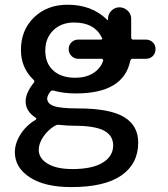

<svg xmlns="http://www.w3.org/2000/svg" viewBox="-20 -550 700 801"><path d="M209 -25.4Q179.7 -7.8 160.6 20.5Q141.6 48.8 141.6 75.2Q141.6 110.4 178.7 132.8Q215.8 155.3 282.2 155.3Q365.2 155.3 408.7 128.4Q452.1 101.6 452.1 56.6Q452.1 15.6 414.1 -4.9Q376 -25.4 289.1 -25.4Q262.7 -25.4 224.6 -29.3Q217.8 -30.3 209 -25.4ZM289.1 -456.1Q235.4 -456.1 202.1 -423.3Q168.9 -390.6 168.9 -338.9Q168.9 -286.1 202.1 -255.9Q235.4 -225.6 293.9 -225.6Q336.9 -225.6 367.7 -244.1Q398.4 -262.7 410.2 -295.9Q411.1 -298.8 409.2 -301.8Q407.2 -304.7 404.3 -304.7H306.6Q290 -304.7 278.3 -316.4Q266.6 -328.1 266.6 -345.2Q266.6 -362.3 278.3 -373.5Q290 -384.8 306.6 -384.8H400.4Q409.2 -384.8 405.3 -392.6Q374 -456.1 289.1 -456.1ZM277.3 230.5Q167 230.5 104.5 189.9Q42 149.4 42 85Q42 47.9 65.4 10.7Q88.9 -26.4 127.9 -49.8Q134.8 -54.7 128.9 -58.6Q86.9 -85.9 86.9 -127Q86.9 -162.1 121.1 -205.1Q126 -211.9 120.1 -216.8Q67.4 -266.6 67.4 -341.8Q67.4 -424.8 122.1 -477.5Q176.8 -530.3 261.7 -530.3Q364.3 -530.3 427.7 -466.8Q428.7 -465.8 429.7 -465.8Q430.7 -465.8 430.7 -466.8V-472.7Q430.7 -491.2 444.8 -505.4Q459 -519.5 478.5 -519.5Q497.1 -519.5 512.2 -505.9Q527.3 -492.2 527.3 -471.7V-393.6Q527.3 -384.8 536.1 -384.8H588.9Q605.5 -384.8 617.2 -373.5Q628.9 -362.3 628.9 -345.2Q628.9 -328.1 617.7 -316.4Q606.4 -304.7 588.9 -304.7H533.2Q525.4 -304.7 523.4 -295.9Q495.1 -160.2 296.9 -160.2Q244.1 -160.2 204.1 -171.9Q194.3 -173.8 190.4 -168Q177.7 -152.3 176.8 -139.6Q176.8 -117.2 205.1 -107.4Q233.4 -97.7 304.7 -97.7Q437.5 -97.7 497.1 -62Q556.6 -26.4 556.6 44.9Q556.6 132.8 486.8 181.6Q417 230.5 277.3 230.5Z"/></svg>

Font: Rounded Mgen+ 2p medium
Style: Regular
Weight: 500
Designer: [Source Han Sans]
Ryoko NISHIZUKA  (kana & ideographs); Paul D. Hunt (Latin, Greek & Cyrillic); Wenlong ZHANG  (bopomofo
Version: Version 1.059.20150602